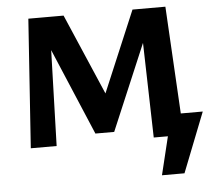

<svg xmlns="http://www.w3.org/2000/svg" viewBox="-57 -720 1082 977"><g transform="rotate(-5 484.0 -231.5)"><path d="M819 0V-110H966L902 0ZM731 195 805 -110H966L846 195ZM706 0 691 -581 750 -618 508 -46H412L192 -566L198 -658H303L504 -191H458L655 -658H823L860 0ZM78 0 123 -658H230L210 0Z"/></g></svg>

Font: Ysabeau ExtraBold
Style: Regular
Weight: 800
Designer: Christian Thalmann (Catharsis Fonts)
Version: Version 2.002